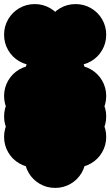

<svg xmlns="http://www.w3.org/2000/svg" viewBox="-70 -820 540 940"><path d="M150 -150Q150 -191 170 -225.5Q190 -260 224.5 -280Q259 -300 300 -300Q341 -300 375.5 -280Q410 -260 430 -225.5Q450 -191 450 -150Q450 -109 430 -74.5Q410 -40 375.5 -20Q341 0 300 0Q259 0 224.5 -20Q190 -40 170 -74.5Q150 -109 150 -150ZM150 -250Q150 -291 170 -325.5Q190 -360 224.5 -380Q259 -400 300 -400Q341 -400 375.5 -380Q410 -360 430 -325.5Q450 -291 450 -250Q450 -209 430 -174.5Q410 -140 375.5 -120Q341 -100 300 -100Q259 -100 224.5 -120Q190 -140 170 -174.5Q150 -209 150 -250ZM150 -350Q150 -391 170 -425.5Q190 -460 224.5 -480Q259 -500 300 -500Q341 -500 375.5 -480Q410 -460 430 -425.5Q450 -391 450 -350Q450 -309 430 -274.5Q410 -240 375.5 -220Q341 -200 300 -200Q259 -200 224.5 -220Q190 -240 170 -274.5Q150 -309 150 -350ZM50 -450Q50 -491 70 -525.5Q90 -560 124.5 -580Q159 -600 200 -600Q241 -600 275.5 -580Q310 -560 330 -525.5Q350 -491 350 -450Q350 -409 330 -374.5Q310 -340 275.5 -320Q241 -300 200 -300Q159 -300 124.5 -320Q90 -340 70 -374.5Q50 -409 50 -450ZM-50 -350Q-50 -391 -30 -425.5Q-10 -460 24.5 -480Q59 -500 100 -500Q141 -500 175.5 -480Q210 -460 230 -425.5Q250 -391 250 -350Q250 -309 230 -274.5Q210 -240 175.5 -220Q141 -200 100 -200Q59 -200 24.5 -220Q-10 -240 -30 -274.5Q-50 -309 -50 -350ZM-50 -250Q-50 -291 -30 -325.5Q-10 -360 24.5 -380Q59 -400 100 -400Q141 -400 175.5 -380Q210 -360 230 -325.5Q250 -291 250 -250Q250 -209 230 -174.5Q210 -140 175.5 -120Q141 -100 100 -100Q59 -100 24.5 -120Q-10 -140 -30 -174.5Q-50 -209 -50 -250ZM-50 -150Q-50 -191 -30 -225.5Q-10 -260 24.5 -280Q59 -300 100 -300Q141 -300 175.5 -280Q210 -260 230 -225.5Q250 -191 250 -150Q250 -109 230 -74.5Q210 -40 175.5 -20Q141 0 100 0Q59 0 24.5 -20Q-10 -40 -30 -74.5Q-50 -109 -50 -150ZM50 -50Q50 -91 70 -125.5Q90 -160 124.5 -180Q159 -200 200 -200Q241 -200 275.5 -180Q310 -160 330 -125.5Q350 -91 350 -50Q350 -9 330 25.5Q310 60 275.5 80Q241 100 200 100Q159 100 124.5 80Q90 60 70 25.5Q50 -9 50 -50ZM150 -650Q150 -691 170 -725.5Q190 -760 224.5 -780Q259 -800 300 -800Q341 -800 375.5 -780Q410 -760 430 -725.5Q450 -691 450 -650Q450 -609 430 -574.5Q410 -540 375.5 -520Q341 -500 300 -500Q259 -500 224.5 -520Q190 -540 170 -574.5Q150 -609 150 -650ZM-50 -650Q-50 -691 -30 -725.5Q-10 -760 24.5 -780Q59 -800 100 -800Q141 -800 175.5 -780Q210 -760 230 -725.5Q250 -691 250 -650Q250 -609 230 -574.5Q210 -540 175.5 -520Q141 -500 100 -500Q59 -500 24.5 -520Q-10 -540 -30 -574.5Q-50 -609 -50 -650Z"/></svg>

Font: TINY 5x3
Style: Regular
Weight: 400
Designer: Jack Halten Fahnestock
Foundry: Velvetyne Type Foundry
Version: Version 1.002